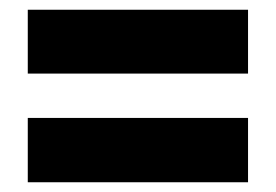

<svg xmlns="http://www.w3.org/2000/svg" viewBox="-20 -549 566 394"><path d="M37 -398V-529H489V-398ZM37 -175V-307H489V-175Z"/></svg>

Font: Noto Sans Ethiopic Condensed Black
Style: Regular
Weight: 900
Width: 3
Designer: Monotype Design Team
Foundry: Monotype Imaging Inc.
Version: Version 2.102; ttfautohint (v1.8.4.7-5d5b)